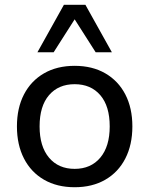

<svg xmlns="http://www.w3.org/2000/svg" viewBox="-20 -776 626 805"><path d="M293 9Q219 9 164.5 -22.5Q110 -54 80.5 -111.5Q51 -169 51 -246Q51 -323 80.5 -380Q110 -437 164.5 -468.5Q219 -500 293 -500Q367 -500 421.5 -468.5Q476 -437 505.5 -380Q535 -323 535 -246Q535 -169 505.5 -111.5Q476 -54 421.5 -22.5Q367 9 293 9ZM293 -68Q361 -68 400.5 -115Q440 -162 440 -246Q440 -331 400.5 -377Q361 -423 293 -423Q225 -423 185.5 -377Q146 -331 146 -246Q146 -162 185.5 -115Q225 -68 293 -68ZM137 -557 248 -756H338L449 -557H381L293 -695L205 -557Z"/></svg>

Font: Nunito Sans 10pt Medium
Style: Regular
Weight: 500
Designer: Vernon Adams
Foundry: Vernon Adams
Version: Version 3.101;gftools[0.9.27]